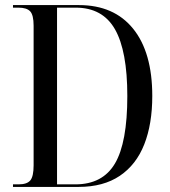

<svg xmlns="http://www.w3.org/2000/svg" viewBox="-20 -734 666 754"><path d="M31 0V-10H53Q86 -10 99 -25.5Q112 -41 112 -85V-633Q112 -675 98.5 -689.5Q85 -704 52 -704H31V-714H290Q428 -714 503 -621Q578 -528 578 -357Q578 -247 546.5 -167Q515 -87 450.5 -43.5Q386 0 289 0ZM276 -10Q383 -10 431.5 -92Q480 -174 480 -357Q480 -534 431.5 -619Q383 -704 277 -704H204V-10Z"/></svg>

Font: Noto Serif Display Condensed
Style: Regular
Weight: 400
Width: 3
Designer: Monotype Design Team
Foundry: Monotype Imaging Inc.
Version: Version 2.009